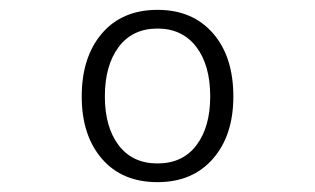

<svg xmlns="http://www.w3.org/2000/svg" viewBox="-20 -746 640 390"><path d="M300 -376Q228 -376 187 -423.5Q146 -471 146 -550Q146 -630 187 -678Q228 -726 300 -726Q371 -726 412.5 -678.5Q454 -631 454 -550Q454 -471 412.5 -423.5Q371 -376 300 -376ZM300 -414Q351 -414 379 -451Q407 -488 407 -550Q407 -614 378.5 -651Q350 -688 300 -688Q249 -688 221 -650.5Q193 -613 193 -550Q193 -488 221 -451Q249 -414 300 -414Z"/></svg>

Font: Geist Mono ExtraLight
Style: Regular
Weight: 200
Monospace: yes
Designer: Basement.studio, Andrés Briganti, Mateo Zaragoza
Foundry: Basement.studio, Vercel, Andrés Briganti, Guido Ferreyra, Mateo Zaragoza
Version: Version 1.500; ttfautohint (v1.8.4.7-5d5b)